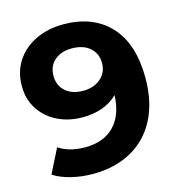

<svg xmlns="http://www.w3.org/2000/svg" viewBox="-107 -807 852 913"><g transform="rotate(-15 318.5 -350.0)"><path d="M598 -365Q598 -246 553.5 -161Q509 -76 428 -32Q347 12 241 12Q185 12 134 -0.5Q83 -13 47 -36L107 -155Q158 -120 238 -120Q327 -120 379 -172.5Q431 -225 435 -324Q372 -261 261 -261Q194 -261 139 -288Q84 -315 52 -364.5Q20 -414 20 -479Q20 -549 55 -602Q90 -655 150.5 -683.5Q211 -712 285 -712Q432 -712 515 -622.5Q598 -533 598 -365ZM417 -487Q417 -533 384.5 -562Q352 -591 295 -591Q243 -591 210.5 -563Q178 -535 178 -487Q178 -439 210.5 -410.5Q243 -382 297 -382Q350 -382 383.5 -411.5Q417 -441 417 -487Z"/></g></svg>

Font: APTA Sans Regular
Style: Bold Italic
Weight: 700
Version: Version 7.200